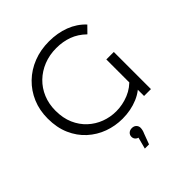

<svg xmlns="http://www.w3.org/2000/svg" viewBox="-254 -867 1281 1281"><g transform="rotate(-45 386.5 -227.0)"><path d="M404.6 6.4Q335.8 6.4 272.6 -16.6Q209.5 -39.6 159.5 -84.9Q109.5 -130.2 80.6 -196.2Q51.6 -262.2 51.6 -347.7Q51.6 -426 79.2 -491.1Q106.8 -556.3 156.9 -604.8Q207 -653.4 274.5 -679.9Q341.9 -706.4 422.1 -706.4Q501.6 -706.4 568.4 -681Q635.1 -655.6 682.4 -604.9L636.4 -558.1Q591.8 -601.8 539.1 -621.1Q486.4 -640.4 425 -640.4Q360.5 -640.4 305.6 -618.6Q250.8 -596.7 210.2 -557.5Q169.7 -518.2 147.6 -464.8Q125.5 -411.4 125.5 -348.3Q125.5 -278.4 149 -224.6Q172.5 -170.8 212.8 -133.7Q253.1 -96.7 303.8 -77.6Q354.6 -58.5 409.7 -58.5Q470.2 -58.5 528.2 -82.1Q586.3 -105.7 628.5 -156.3L659.3 -107.5Q617.8 -50.4 550.6 -22Q483.4 6.4 404.6 6.4ZM613 0V-94.3L607.3 -104V-350.4H677.9V0ZM368.5 251.8 397 144.2 403.7 172.2Q384.6 172.2 372.7 161.1Q360.7 150 360.7 133.2Q360.7 116 372.7 104.8Q384.8 93.6 403.7 93.6Q423.6 93.6 435.2 105.5Q446.7 117.4 446.7 133.2Q446.7 142.9 444.1 154Q441.6 165.1 435.6 178.2L408.1 251.8Z"/></g></svg>

Font: Montserrat Alternates Thin
Style: Regular
Weight: 100
Designer: Julieta Ulanovsky
Foundry: Julieta Ulanovsky
Version: Version 9.000